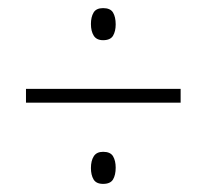

<svg xmlns="http://www.w3.org/2000/svg" viewBox="-20 -589 495 473"><path d="M234 -490Q218 -490 211 -501Q204 -512 204 -530Q204 -547 210.5 -558Q217 -569 234 -569Q252 -569 258.5 -558Q265 -547 265 -529Q265 -512 258.5 -501Q252 -490 234 -490ZM44 -336V-370H425V-336ZM234 -136Q217 -136 210.5 -147Q204 -158 204 -175Q204 -193 211 -204Q218 -215 234 -215Q252 -215 258.5 -204Q265 -193 265 -176Q265 -158 258.5 -147Q252 -136 234 -136Z"/></svg>

Font: Noto Sans Condensed ExtraLight
Style: Italic
Weight: 200
Width: 3
Italic angle: -12°
Designer: Monotype Design Team
Foundry: Monotype Imaging Inc.
Version: Version 2.013; ttfautohint (v1.8.4.7-5d5b)